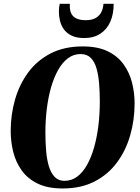

<svg xmlns="http://www.w3.org/2000/svg" viewBox="-20 -1002 750 1032"><path d="M317 11Q236.5 11 182.5 -15.2Q128.5 -41.5 96.8 -85.8Q65 -130 51.2 -185.2Q37.5 -240.5 37.5 -298Q37.5 -385.5 60.8 -466.8Q84 -548 131.5 -612.5Q179 -677 252.2 -714.8Q325.5 -752.5 424.5 -752.5Q505 -752.5 558.8 -726.5Q612.5 -700.5 644.2 -656.2Q676 -612 689.8 -557.5Q703.5 -503 703.5 -446Q703.5 -358 680.2 -276Q657 -194 609.2 -129.2Q561.5 -64.5 488.8 -26.8Q416 11 317 11ZM326.5 -30Q364.5 -30 394.8 -52.5Q425 -75 447.8 -115.5Q470.5 -156 485.8 -209.8Q501 -263.5 508.8 -326.2Q516.5 -389 516.5 -456Q516.5 -506.5 512.8 -552.5Q509 -598.5 498.8 -634.2Q488.5 -670 468 -690.8Q447.5 -711.5 413 -711.5Q375.5 -711.5 345.2 -688.8Q315 -666 292.2 -625.5Q269.5 -585 254.2 -531.5Q239 -478 231.5 -416.2Q224 -354.5 224 -289Q224 -237 228 -190.2Q232 -143.5 243 -107.5Q254 -71.5 274.2 -50.8Q294.5 -30 326.5 -30ZM432.5 -797.5Q391 -797.5 364 -811Q337 -824.5 322.2 -846Q307.5 -867.5 302 -892.2Q296.5 -917 296.5 -940.5Q296.5 -952.5 297.8 -963Q299 -973.5 301 -981.5H355.5Q353.5 -952.5 361.5 -933Q369.5 -913.5 389.2 -903.5Q409 -893.5 441 -893.5Q476.5 -893.5 497 -906.8Q517.5 -920 526.2 -940.2Q535 -960.5 536 -981.5H591Q591 -926 572.8 -885Q554.5 -844 519.2 -820.8Q484 -797.5 432.5 -797.5Z"/></svg>

Font: Merriweather 96pt Black
Style: Italic
Weight: 900
Italic angle: -7.8°
Version: Version 2.101